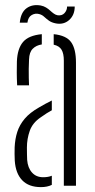

<svg xmlns="http://www.w3.org/2000/svg" viewBox="-20 -742 381 767"><path d="M39 -100Q38.5 -115 38.2 -126.8Q38 -138.5 38.5 -153.5Q40 -187 49 -215Q58 -243 78.5 -267.5Q99 -292 137 -313.5Q148 -320 160.8 -327Q173.5 -334 187 -340.5V-301.5Q177.5 -296.5 166.5 -289.5Q155.5 -282.5 143 -273.5Q110 -251.5 98.8 -219.2Q87.5 -187 87.5 -152.5Q87.5 -138.5 87.8 -125.8Q88 -113 88.5 -103Q91 -71.5 107.8 -52.8Q124.5 -34 152.5 -34Q172.5 -34 187 -40V-3.5Q169 5.5 143.5 5.5Q95 5.5 68.8 -21.8Q42.5 -49 39 -100ZM48.5 -401Q47 -429 47 -452.5Q47 -476 47.5 -496.5Q49.5 -547.5 71.8 -574Q94 -600.5 147 -605.5V-564.5Q124.5 -561 110.8 -547.2Q97 -533.5 96 -504.5Q95 -486 94.8 -466.8Q94.5 -447.5 95 -430.5Q95.5 -413.5 96 -401ZM235 0V-499.5Q235 -528 226 -543.2Q217 -558.5 194.5 -563.5V-605.5Q245 -600.5 264.2 -573.5Q283.5 -546.5 283.5 -492V0ZM248 -716H278.5Q278.5 -682 256.5 -662.2Q234.5 -642.5 203 -648.5Q185.5 -652 175 -659.8Q164.5 -667.5 156.2 -675.2Q148 -683 136 -686Q121 -690 106.8 -682Q92.5 -674 89.5 -651.5H59Q63 -692.5 86.2 -709.2Q109.5 -726 143 -720Q155 -717.5 164 -712Q173 -706.5 180.2 -699.8Q187.5 -693 194.8 -687.8Q202 -682.5 210 -681Q227.5 -678.5 237.8 -689.8Q248 -701 248 -716Z"/></svg>

Font: Big Shoulders Stencil Text ExtraLight
Style: Regular
Weight: 250
Version: Version 2.001